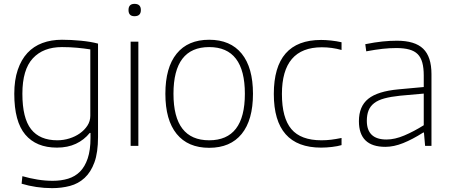

<svg xmlns="http://www.w3.org/2000/svg" viewBox="-20 -756 2335 995"><path d="M250 219Q209 219 168.5 213Q128 207 92 196L96 157Q134 168 174 174.5Q214 181 253 181Q297 181 333 170Q369 159 394.5 133.5Q420 108 434.5 65Q449 22 449 -41V-67H445Q416 -31 373.5 -11Q331 9 275 9Q168 9 111 -58.5Q54 -126 54 -270Q54 -341 72 -394Q90 -447 122 -481.5Q154 -516 199.5 -533Q245 -550 301 -550Q348 -550 399.5 -545Q451 -540 488 -530V-46Q488 34 469.5 85Q451 136 418.5 166Q386 196 342.5 207.5Q299 219 250 219ZM277 -29Q309 -29 339.5 -38.5Q370 -48 394 -65Q418 -82 433 -105Q448 -128 448 -156V-500Q417 -505 379.5 -508.5Q342 -512 301 -512Q204 -512 150 -453.5Q96 -395 96 -270Q96 -144 141 -86.5Q186 -29 277 -29Z M677 -672Q646 -672 646 -704Q646 -736 677 -736Q710 -736 710 -704Q710 -672 677 -672ZM657 -540H697V0H657Z M1064 10Q954 10 895.5 -62Q837 -134 837 -270Q837 -406 895.5 -478Q954 -550 1064 -550Q1174 -550 1232.5 -478Q1291 -406 1291 -270Q1291 -134 1232.5 -62Q1174 10 1064 10ZM1064 -29Q1249 -29 1249 -270Q1249 -512 1064 -512Q879 -512 879 -270Q879 -29 1064 -29Z M1644 9Q1399 9 1399 -269Q1399 -549 1644 -549Q1667 -549 1695.5 -546Q1724 -543 1750 -537V-497Q1700 -511 1648 -511Q1441 -511 1441 -269Q1441 -145 1490 -87Q1539 -29 1646 -29Q1672 -29 1696 -32Q1720 -35 1750 -41V-4Q1730 2 1700.5 5.5Q1671 9 1644 9Z M1977 5Q1840 5 1840 -128Q1840 -205 1888.5 -244Q1937 -283 2045 -293L2176 -305V-365Q2176 -404 2168.5 -431.5Q2161 -459 2144.5 -475.5Q2128 -492 2100.5 -499.5Q2073 -507 2034 -507Q1999 -507 1962.5 -503Q1926 -499 1878 -490L1873 -527Q1923 -537 1961.5 -541Q2000 -545 2037 -545Q2130 -545 2173 -503.5Q2216 -462 2216 -372V0H2183L2177 -69H2173Q2118 -34 2069.5 -14.5Q2021 5 1977 5ZM1983 -33Q2026 -33 2075.5 -54Q2125 -75 2176 -107V-271L2053 -260Q2005 -255 1972 -246Q1939 -237 1919 -221.5Q1899 -206 1890 -183.5Q1881 -161 1881 -130Q1881 -33 1983 -33Z"/></svg>

Font: Encode Sans Normal
Style: Thin
Weight: 100
Designer: Pablo Impallari, Andres Torresi
Foundry: Pablo Impallari, Andres Torresi
Version: Version 1.000; ttfautohint (v1.00) -l 8 -r 50 -G 200 -x 14 -